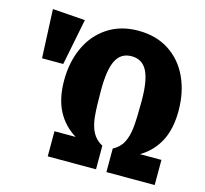

<svg xmlns="http://www.w3.org/2000/svg" viewBox="-103 -829 1007 945"><g transform="rotate(15 400.5 -356.5)"><path d="M782 -383Q782 -291 749.5 -228.5Q717 -166 654 -128H763V0H517V-120Q552 -138 568.5 -170.5Q585 -203 589.5 -250Q594 -297 594 -383Q594 -488 569 -535.5Q544 -583 490 -583Q436 -583 411.5 -535.5Q387 -488 387 -383Q387 -296 391.5 -249.5Q396 -203 412.5 -171Q429 -139 464 -120V0H218V-128H326Q264 -166 231.5 -228.5Q199 -291 199 -383Q199 -476 233.5 -551Q268 -626 334 -669.5Q400 -713 490 -713Q581 -713 647 -670Q713 -627 747.5 -552Q782 -477 782 -383ZM55 -707 221 -695 174 -459H66Z"/></g></svg>

Font: Fira Sans Condensed ExtraBold
Style: Regular
Weight: 800
Width: 3
Designer: Carrois Corporate & Edenspiekermann AG
Foundry: Carrois Corporate GbR & Edenspiekermann AG
Version: Version 4.203